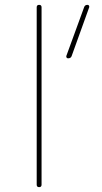

<svg xmlns="http://www.w3.org/2000/svg" viewBox="-20 -770 421 790"><path d="M131 -10V-740Q131 -750 141 -750Q151 -750 151 -740V-10Q151 0 141 0Q131 0 131 -10ZM275 -540Q272 -530 260 -530Q256 -530 254 -533Q252 -536 253 -540L326 -740Q329 -750 340 -750Q344 -750 346 -747Q348 -744 347 -740Z"/></svg>

Font: Rounded Mplus 1c Thin
Style: Regular
Weight: 250
Version: Version 1.059.20150529